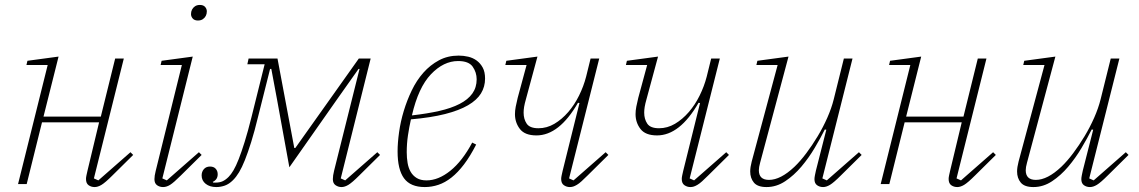

<svg xmlns="http://www.w3.org/2000/svg" viewBox="-20 -745 4611 777"><path d="M363 12Q349 12 338.5 4.5Q328 -3 328 -21Q328 -27 330 -36Q332 -45 334 -54L381 -250H150L88 0H53L173 -482H87L91 -499L217 -516L156 -273H388L446 -508H481L360 -23L378 -15L508 -129L519 -118L435 -35Q406 -6 391 3Q376 12 363 12Z M640 12Q626 12 615.5 4.5Q605 -3 605 -20Q605 -33 610 -53L716 -482H630L634 -499L760 -516L637 -23L655 -15L785 -129L796 -118L712 -35Q683 -6 668.5 3Q654 12 640 12ZM781 -662Q767 -662 760 -670Q753 -678 753 -688Q753 -698 757 -706Q761 -714 769 -719.5Q777 -725 789 -725Q803 -725 810 -717Q817 -709 817 -699Q817 -689 813 -681Q809 -673 801 -667.5Q793 -662 781 -662Z M855 12Q829 12 812.5 -1Q796 -14 796 -35Q796 -50 805 -60.5Q814 -71 830 -71Q845 -71 853 -62Q861 -53 861 -40Q861 -18 841 -9L843 -6H852Q869 -6 881 -11.5Q893 -17 905 -29Q915 -39 925 -56Q935 -73 946 -101Q957 -129 970 -170.5Q983 -212 998 -272L1051 -485H981L986 -508H1103L1171 -146H1175L1432 -508H1480L1359 -23L1377 -15L1507 -129L1518 -118L1434 -35Q1405 -6 1390 3Q1375 12 1362 12Q1349 12 1338 4.5Q1327 -3 1327 -20Q1327 -34 1332 -54L1435 -466H1431L1344 -343L1151 -68L1101 -343L1078 -466H1073L1025 -275Q1010 -213 996.5 -170Q983 -127 971 -97Q959 -67 947.5 -48Q936 -29 923 -16Q907 0 890 6Q873 12 855 12Z M1699 12Q1641 12 1615 -23.5Q1589 -59 1589 -132Q1589 -167 1595 -210Q1601 -253 1614 -296Q1627 -339 1646.5 -379.5Q1666 -420 1693.5 -451Q1721 -482 1756.5 -501Q1792 -520 1836 -520Q1856 -520 1875 -515.5Q1894 -511 1909 -500Q1924 -489 1933.5 -471.5Q1943 -454 1943 -427Q1943 -394 1926.5 -367Q1910 -340 1874 -319Q1838 -298 1781 -283.5Q1724 -269 1643 -262Q1636 -231 1631 -197.5Q1626 -164 1626 -129Q1626 -106 1629.5 -85.5Q1633 -65 1642 -49.5Q1651 -34 1666.5 -24.5Q1682 -15 1706 -15Q1754 -15 1802.5 -54Q1851 -93 1891 -168L1907 -160Q1883 -113 1858 -80Q1833 -47 1807 -26.5Q1781 -6 1754 3Q1727 12 1699 12ZM1647 -278Q1709 -285 1757.5 -296Q1806 -307 1840 -324.5Q1874 -342 1891.5 -366.5Q1909 -391 1909 -424Q1909 -452 1893 -475Q1877 -498 1834 -498Q1775 -498 1724 -444.5Q1673 -391 1647 -278Z M2286 12Q2273 12 2262 4.5Q2251 -3 2251 -21Q2251 -27 2253 -36Q2255 -45 2257 -54L2325 -328L2319 -329Q2243 -197 2151 -197Q2104 -197 2084 -223Q2064 -249 2064 -283Q2064 -297 2067 -313Q2070 -329 2075 -349L2111 -482H2025L2029 -499L2155 -516L2109 -346Q2103 -325 2101 -312.5Q2099 -300 2099 -289Q2099 -263 2111.5 -244.5Q2124 -226 2159 -226Q2193 -226 2223.5 -244Q2254 -262 2279.5 -291.5Q2305 -321 2323.5 -358.5Q2342 -396 2352 -435L2370 -508H2405L2283 -23L2301 -15L2431 -129L2442 -118L2358 -35Q2344 -21 2333.5 -11.5Q2323 -2 2314.5 3Q2306 8 2299.5 10Q2293 12 2286 12Z M2774 12Q2761 12 2750 4.5Q2739 -3 2739 -21Q2739 -27 2741 -36Q2743 -45 2745 -54L2813 -328L2807 -329Q2731 -197 2639 -197Q2592 -197 2572 -223Q2552 -249 2552 -283Q2552 -297 2555 -313Q2558 -329 2563 -349L2599 -482H2513L2517 -499L2643 -516L2597 -346Q2591 -325 2589 -312.5Q2587 -300 2587 -289Q2587 -263 2599.5 -244.5Q2612 -226 2647 -226Q2681 -226 2711.5 -244Q2742 -262 2767.5 -291.5Q2793 -321 2811.5 -358.5Q2830 -396 2840 -435L2858 -508H2893L2771 -23L2789 -15L2919 -129L2930 -118L2846 -35Q2832 -21 2821.5 -11.5Q2811 -2 2802.5 3Q2794 8 2787.5 10Q2781 12 2774 12Z M3082 12Q3046 12 3031 -6Q3016 -24 3016 -51Q3016 -68 3022 -91L3127 -482H3041L3045 -499L3171 -516L3056 -86Q3051 -68 3051 -56Q3051 -17 3092 -17Q3139 -17 3195 -70Q3219 -93 3243 -125Q3267 -157 3289 -193.5Q3311 -230 3328 -268.5Q3345 -307 3354 -343L3395 -508H3430L3308 -23L3326 -15L3456 -129L3467 -118L3383 -35Q3354 -6 3339 3Q3324 12 3311 12Q3297 12 3286.5 4.5Q3276 -3 3276 -20Q3276 -26 3278 -36Q3280 -46 3282 -55L3324 -220L3318 -221Q3301 -187 3277 -146.5Q3253 -106 3223 -70.5Q3193 -35 3157.5 -11.5Q3122 12 3082 12Z M3854 12Q3840 12 3829.5 4.5Q3819 -3 3819 -21Q3819 -27 3821 -36Q3823 -45 3825 -54L3872 -250H3641L3579 0H3544L3664 -482H3578L3582 -499L3708 -516L3647 -273H3879L3937 -508H3972L3851 -23L3869 -15L3999 -129L4010 -118L3926 -35Q3897 -6 3882 3Q3867 12 3854 12Z M4162 12Q4126 12 4111 -6Q4096 -24 4096 -51Q4096 -68 4102 -91L4207 -482H4121L4125 -499L4251 -516L4136 -86Q4131 -68 4131 -56Q4131 -17 4172 -17Q4219 -17 4275 -70Q4299 -93 4323 -125Q4347 -157 4369 -193.5Q4391 -230 4408 -268.5Q4425 -307 4434 -343L4475 -508H4510L4388 -23L4406 -15L4536 -129L4547 -118L4463 -35Q4434 -6 4419 3Q4404 12 4391 12Q4377 12 4366.5 4.5Q4356 -3 4356 -20Q4356 -26 4358 -36Q4360 -46 4362 -55L4404 -220L4398 -221Q4381 -187 4357 -146.5Q4333 -106 4303 -70.5Q4273 -35 4237.5 -11.5Q4202 12 4162 12Z"/></svg>

Font: IBM Plex Serif ExtLt
Style: Italic
Weight: 200
Italic angle: -14°
Designer: Mike Abbink, Paul van der Laan, Pieter van Rosmalen
Foundry: Bold Monday
Version: Version 3.001